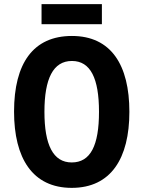

<svg xmlns="http://www.w3.org/2000/svg" viewBox="-20 -899 694 929"><path d="M473 -879H181V-782H473ZM606 -358C606 -584 518 -725 328 -725C141 -725 48 -593 48 -359C48 -134 137 10 327 10C517 10 606 -133 606 -358ZM195 -358C195 -518 237 -604 328 -604C418 -604 459 -520 459 -358C459 -195 418 -113 327 -113C237 -113 195 -198 195 -358Z"/></svg>

Font: Noto Sans Devanagari UI Condensed
Style: Bold
Weight: 700
Width: 3
Designer: Jelle Bosma - Monotype Design Team
Foundry: Monotype Imaging Inc.
Version: Version 2.004